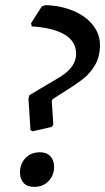

<svg xmlns="http://www.w3.org/2000/svg" viewBox="-20 -718 410 749"><path d="M95 -347 213 -417Q277 -456 277 -508Q277 -557 231.5 -583.5Q186 -610 104 -615L101 -627L143 -693L158 -698Q218 -696 266.5 -675.5Q315 -655 342.5 -620Q370 -585 370 -543Q370 -498 351.5 -465.5Q333 -433 304.5 -410.5Q276 -388 224 -356Q198 -340 185 -331L182 -322L188 -232L182 -223L108 -206L99 -210L91 -333ZM58 -45Q58 -79 79.5 -101.5Q101 -124 136 -124Q162 -124 176.5 -108.5Q191 -93 191 -67Q191 -34 169.5 -11.5Q148 11 113 11Q86 11 72 -4.5Q58 -20 58 -45Z"/></svg>

Font: Alegreya Medium
Style: Italic
Weight: 500
Italic angle: -7°
Designer: Juan Pablo del Peral
Foundry: Huerta Tipografica
Version: Version 2.008; ttfautohint (v1.8)